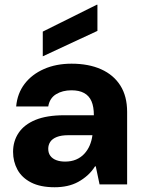

<svg xmlns="http://www.w3.org/2000/svg" viewBox="-20 -776 595 808"><path d="M210 12Q150 12 111 -8Q72 -28 53.5 -62Q35 -96 35 -137Q35 -182 58.5 -217Q82 -252 129.5 -271.5Q177 -291 251 -291H375Q375 -327 365 -350Q355 -373 334 -384.5Q313 -396 281 -396Q243 -396 216 -379.5Q189 -363 183 -328H48Q53 -383 83.5 -423Q114 -463 165 -485.5Q216 -508 281 -508Q353 -508 405.5 -484.5Q458 -461 486.5 -416Q515 -371 515 -305V0H399L383 -76H380Q366 -54 348 -38Q330 -22 309 -10.5Q288 1 263 6.5Q238 12 210 12ZM254 -96Q280 -96 300 -104.5Q320 -113 334.5 -128.5Q349 -144 357.5 -164Q366 -184 369 -207H267Q238 -207 219 -199.5Q200 -192 191.5 -179Q183 -166 183 -150Q183 -132 192 -120Q201 -108 217 -102Q233 -96 254 -96ZM160 -539V-643L387 -756H390V-646Z"/></svg>

Font: DM Sans 9pt 36pt ExtraBold
Style: Regular
Weight: 800
Version: Version 4.004;gftools[0.9.30]